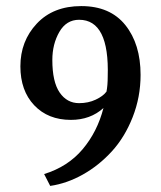

<svg xmlns="http://www.w3.org/2000/svg" viewBox="-20 -487 530 631"><path d="M247 -467Q342 -467 392 -404.5Q442 -342 442 -241Q442 -168 416 -102Q390 -36 347.5 10.5Q305 57 252.5 86.5Q200 116 145 124L125 85Q203 61 251.5 3.5Q300 -54 320 -132Q277 -93 213 -93Q138 -93 92.5 -141Q47 -189 47 -269Q47 -352 101 -409.5Q155 -467 247 -467ZM240 -148Q270 -148 294.5 -159.5Q319 -171 330 -186Q334 -207 334 -235Q340 -422 240 -422Q198 -422 175 -382Q152 -342 152 -290Q152 -218 176 -183Q200 -148 240 -148Z"/></svg>

Font: Aikya SemiBold
Style: Regular
Weight: 600
Designer: Neelakash Kshetrimayum (Latin subset based on Merriweather by Eben Sorkin)
Foundry: Brand New Type
Version: Version 1.00 b005